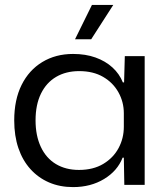

<svg xmlns="http://www.w3.org/2000/svg" viewBox="-20 -754 678 783"><path d="M278 9Q224 9 180 -10Q136 -29 104 -64.5Q72 -100 55 -150Q38 -200 38 -263Q38 -347 68 -407.5Q98 -468 152.5 -501Q207 -534 278 -534Q329 -534 369.5 -519.5Q410 -505 438.5 -479Q467 -453 481 -418H486L489 -525H570V0H487L485 -111H480Q459 -57 404.5 -24Q350 9 278 9ZM302 -61Q360 -61 401 -85.5Q442 -110 463.5 -150Q485 -190 485 -237V-292Q485 -338 463 -377.5Q441 -417 400.5 -440.5Q360 -464 303 -464Q249 -464 209 -440.5Q169 -417 147 -372Q125 -327 125 -263Q125 -201 146.5 -155Q168 -109 208 -85Q248 -61 302 -61ZM286 -594 355 -734H442L352 -594Z"/></svg>

Font: Mona Sans SemiExpanded
Style: Regular
Weight: 400
Width: 6
Designer: Deni Anggara
Foundry: GitHub
Version: Version 2.000